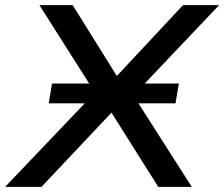

<svg xmlns="http://www.w3.org/2000/svg" viewBox="-51 -725 870 745"><path d="M-31 0 336 -385 335 -338 102 -705H231L410 -418H391L659 -705H799L448 -335V-384L693 0H563L372 -303L395 -302L110 0ZM138 -324 151 -401H643L630 -324Z"/></svg>

Font: Nunito Sans 10pt SemiExpanded SemiBold
Style: Italic
Weight: 600
Width: 6
Italic angle: -9°
Designer: Vernon Adams
Foundry: Vernon Adams
Version: Version 3.101;gftools[0.9.27]